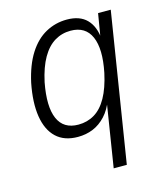

<svg xmlns="http://www.w3.org/2000/svg" viewBox="-103 -576 715 834"><g transform="rotate(-15 254.0 -158.5)"><path d="M305 180 352 -115H357Q342 -73 316.5 -45.5Q291 -18 259.5 -5Q228 8 191 8Q130 8 94 -26Q58 -60 48 -123Q38 -186 55 -272Q72 -349 104 -399Q136 -449 180 -473Q224 -497 275 -497Q333 -497 364 -465.5Q395 -434 400 -375H395L414 -489H471L364 180ZM207 -43Q247 -43 279.5 -62.5Q312 -82 335.5 -124Q359 -166 373 -231Q394 -334 369.5 -390Q345 -446 278 -446Q239 -446 206.5 -426.5Q174 -407 150 -365.5Q126 -324 112 -259Q92 -154 116 -98.5Q140 -43 207 -43Z"/></g></svg>

Font: Nunito Sans 10pt Condensed Light
Style: Italic
Weight: 300
Width: 3
Italic angle: -9°
Designer: Vernon Adams
Foundry: Vernon Adams
Version: Version 3.101;gftools[0.9.27]